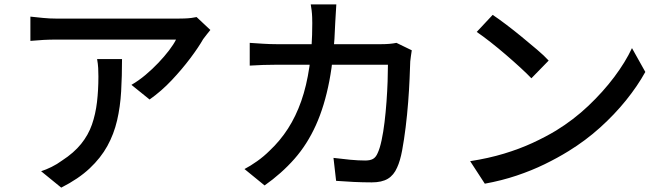

<svg xmlns="http://www.w3.org/2000/svg" viewBox="-20 -813 3040 878"><path d="M942 -676Q935 -668 925.5 -655.5Q916 -643 909 -634Q888 -597 850.5 -547Q813 -497 765.5 -446.5Q718 -396 664 -358L581 -425Q614 -444 645.5 -470.5Q677 -497 704.5 -526Q732 -555 753 -582.5Q774 -610 785 -632Q771 -632 737.5 -632Q704 -632 657.5 -632Q611 -632 558.5 -632Q506 -632 454 -632Q402 -632 357 -632Q312 -632 280 -632Q248 -632 237 -632Q207 -632 179 -630.5Q151 -629 119 -626V-737Q147 -734 177 -731Q207 -728 237 -728Q248 -728 281 -728Q314 -728 360.5 -728Q407 -728 461 -728Q515 -728 569 -728Q623 -728 670 -728Q717 -728 750 -728Q783 -728 796 -728Q807 -728 823.5 -728.5Q840 -729 855.5 -731Q871 -733 879 -735ZM538 -543Q538 -465 534 -395Q530 -325 515.5 -262.5Q501 -200 471 -145.5Q441 -91 390 -43Q339 5 260 45L168 -30Q190 -37 215.5 -49.5Q241 -62 264 -79Q318 -114 351 -155Q384 -196 400.5 -243.5Q417 -291 423.5 -346Q430 -401 430 -463Q430 -483 429 -502Q428 -521 424 -543Z M1518 -793Q1517 -776 1515.5 -751.5Q1514 -727 1513 -709Q1508 -557 1486 -442.5Q1464 -328 1424.5 -240.5Q1385 -153 1326.5 -86.5Q1268 -20 1190 35L1098 -40Q1125 -54 1156 -76Q1187 -98 1213 -124Q1261 -169 1297 -225Q1333 -281 1357.5 -350.5Q1382 -420 1395 -508.5Q1408 -597 1408 -707Q1408 -718 1407.5 -734Q1407 -750 1405 -766Q1403 -782 1401 -793ZM1863 -583Q1861 -570 1859 -556Q1857 -542 1856 -532Q1855 -502 1853 -453Q1851 -404 1846.5 -346Q1842 -288 1835 -231Q1828 -174 1819 -125.5Q1810 -77 1796 -47Q1781 -12 1753.5 4.5Q1726 21 1680 21Q1640 21 1597.5 19Q1555 17 1517 14L1505 -91Q1544 -86 1581.5 -82.5Q1619 -79 1650 -79Q1673 -79 1686 -86.5Q1699 -94 1707 -113Q1717 -134 1725 -171.5Q1733 -209 1738.5 -254.5Q1744 -300 1747.5 -348.5Q1751 -397 1752.5 -440.5Q1754 -484 1754 -517H1244Q1216 -517 1183.5 -516Q1151 -515 1122 -513V-617Q1151 -615 1183 -613Q1215 -611 1244 -611H1724Q1744 -611 1761 -612.5Q1778 -614 1793 -617Z M2233 -745Q2260 -727 2295 -700.5Q2330 -674 2366.5 -644Q2403 -614 2436 -586Q2469 -558 2489 -536L2410 -455Q2391 -475 2360 -503.5Q2329 -532 2293.5 -562.5Q2258 -593 2223 -620.5Q2188 -648 2160 -667ZM2130 -76Q2214 -89 2285 -110.5Q2356 -132 2415.5 -159.5Q2475 -187 2523 -216Q2603 -265 2670.5 -329Q2738 -393 2789 -461Q2840 -529 2870 -593L2931 -484Q2895 -419 2842.5 -354Q2790 -289 2724 -229.5Q2658 -170 2580 -122Q2530 -91 2470.5 -62Q2411 -33 2342.5 -10Q2274 13 2197 27Z"/></svg>

Font: Noto Sans KR Medium
Style: Regular
Weight: 500
Designer: Ryoko NISHIZUKA  (kana, bopomofo & ideographs); Paul D. Hunt (Latin, Greek & Cyrillic); Sandoll Communications , Soo-you
Foundry: Adobe
Version: Version 2.004-H2;hotconv 1.0.118;makeotfexe 2.5.65603